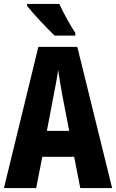

<svg xmlns="http://www.w3.org/2000/svg" viewBox="-20 -951 587 971"><path d="M280 -931H117V-921C143 -887 223 -802 256 -771H361V-784C341 -814 298 -890 280 -931ZM386 0H547L371 -714H174L0 0H163L194 -158H355ZM295 -470 330 -289H217L252 -472C260 -513 270 -564 274 -598C280 -560 285 -522 295 -470Z"/></svg>

Font: Noto Sans Kannada ExtraCondensed ExtraBold
Style: Regular
Weight: 800
Width: 2
Designer: Jelle Bosma - Monotype Design Team
Foundry: Monotype Imaging Inc.
Version: Version 2.005